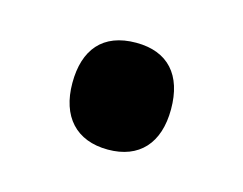

<svg xmlns="http://www.w3.org/2000/svg" viewBox="-39 -187 316 250"><g transform="rotate(15 119.0 -62.0)"><path d="M53 -62C53 -17 77 10 120 10C162 10 186 -16 186 -62C186 -108 163 -134 120 -134C75 -134 53 -107 53 -62Z"/></g></svg>

Font: Noto Sans Hebrew ExtraCondensed SemiBold
Style: Regular
Weight: 600
Width: 2
Designer: Ben Nathan
Foundry: Google LLC
Version: Version 3.001